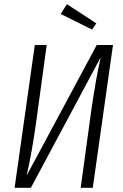

<svg xmlns="http://www.w3.org/2000/svg" viewBox="-20 -901 590 921"><path d="M425 0H367L418 -372Q439 -519 463 -626L128 0H50L147 -685H204L153 -312Q134 -175 108 -59L444 -685H522ZM301 -881 442 -789 422 -759 271 -834Z"/></svg>

Font: Fira Sans Extra Condensed Light
Style: Italic
Weight: 300
Width: 3
Italic angle: -8°
Designer: Carrois Corporate & Edenspiekermann AG
Foundry: Carrois Corporate GbR & Edenspiekermann AG
Version: Version 4.203